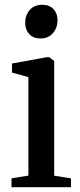

<svg xmlns="http://www.w3.org/2000/svg" viewBox="-20 -781 334 801"><path d="M28 0V-37L98.5 -48.5V-459.5L30 -478V-516L175.5 -542.5H185.5L206 -526.5V-48L276 -37V0ZM148 -620.5Q118.5 -620.5 101.8 -639Q85 -657.5 85 -686Q85 -717 103.8 -739Q122.5 -761 156 -761H157Q186.5 -761 203.2 -743Q220 -725 220 -696.5Q220 -665.5 201 -643Q182 -620.5 149 -620.5Z"/></svg>

Font: Merriweather 72pt Medium
Style: Regular
Weight: 500
Version: Version 2.100